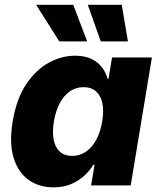

<svg xmlns="http://www.w3.org/2000/svg" viewBox="-20 -786 675 814"><path d="M207 8.3Q145.5 8.3 101.1 -23.4Q56.6 -55.2 37.6 -117.4Q18.6 -179.7 33.7 -271Q49.3 -365.2 89.8 -427Q130.4 -488.8 185.3 -519.3Q240.2 -549.8 298.3 -549.8Q340.8 -549.8 368.9 -535.6Q397 -521.5 413.3 -499Q429.7 -476.6 436.5 -451.7H439.9L455.1 -542.5H624L534.2 0H366.2L380.9 -87.4H375.5Q360.4 -62 336.4 -40.3Q312.5 -18.6 280.3 -5.1Q248 8.3 207 8.3ZM286.1 -125Q318.8 -125 344.7 -143.1Q370.6 -161.1 388.4 -194.1Q406.2 -227.1 413.1 -271Q420.9 -315.9 414.1 -348.4Q407.2 -380.9 387 -398.7Q366.7 -416.5 334 -416.5Q301.3 -416.5 275.6 -398.4Q250 -380.4 232.9 -347.7Q215.8 -314.9 208.5 -271Q201.2 -227.1 207.5 -194.1Q213.9 -161.1 233.6 -143.1Q253.4 -125 286.1 -125ZM407.2 -610.4 352.1 -765.6H496.1L522.5 -610.4ZM231.4 -610.4 133.3 -765.6H290.5L349.6 -610.4Z"/></svg>

Font: Inter 16pt ExtraBold
Style: Italic
Weight: 800
Italic angle: -9.3988°
Version: Version 4.001;git-66647c0bb